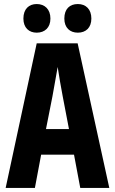

<svg xmlns="http://www.w3.org/2000/svg" viewBox="-20 -932 570 952"><path d="M366 -770C406 -770 433 -795 433 -840C433 -886 406 -912 366 -912C326 -912 299 -888 299 -840C299 -795 326 -770 366 -770ZM162 -770C202 -770 230 -795 230 -840C230 -886 202 -912 162 -912C124 -912 96 -888 96 -840C96 -794 124 -770 162 -770ZM8 0H153L184 -165H347L378 0H522L365 -717H162ZM240 -454C247 -496 259 -557 266 -600C272 -557 283 -497 291 -454L322 -292H208Z"/></svg>

Font: Noto Sans Mono Condensed ExtraBold
Style: Regular
Weight: 800
Width: 3
Designer: Monotype Design Team
Foundry: Monotype Imaging Inc.
Version: Version 2.014